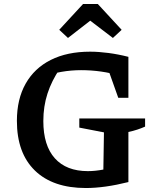

<svg xmlns="http://www.w3.org/2000/svg" viewBox="-20 -936 778 966"><path d="M412 10Q246 10 155.5 -78Q65 -166 65 -328Q65 -437 109 -515Q153 -593 235.5 -634.5Q318 -676 433 -676Q476 -676 525.5 -669.5Q575 -663 626 -650L586 -554Q538 -569 488.5 -576Q439 -583 388 -583Q338 -583 289 -574.5Q240 -566 193 -549L281 -590Q240 -530 219 -465.5Q198 -401 198 -327Q198 -204 256 -139.5Q314 -75 422 -75Q459 -75 500.5 -83Q542 -91 590 -106L626 -20Q566 -5 512.5 2.5Q459 10 412 10ZM499 -20 503 -270 379 -294V-340H710V-299Q692 -291 671 -284Q650 -277 626 -272V-20ZM575 -444 501 -652 626 -650V-444ZM472 -916 592 -786 548 -745 434 -832 322 -745 278 -786 398 -916Z"/></svg>

Font: Piazzolla Thin
Style: Bold
Weight: 700
Version: Version 2.005